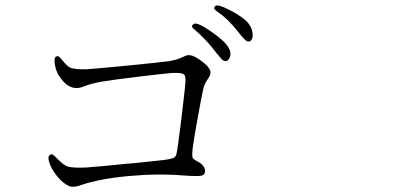

<svg xmlns="http://www.w3.org/2000/svg" viewBox="-20 -766 1540 710"><path d="M278.3 -81.1Q344.7 -104.5 453.1 -114.7Q561.5 -125 658.2 -117.2Q709 -113.3 723.6 -116.2Q738.3 -119.1 738.3 -132.8Q738.3 -155.3 707 -170.9Q695.3 -176.8 692.4 -182.6Q689.5 -191.4 692.4 -216.8Q694.3 -235.4 706.1 -301.8Q724.6 -406.2 730.5 -432.1Q736.3 -458 747.1 -471.7Q761.7 -490.2 757.3 -504.9Q752.9 -519.5 726.6 -539.1Q702.1 -557.6 687.5 -561Q672.9 -564.5 659.2 -556.6Q638.7 -545.9 606.4 -540Q571.3 -535.2 441.4 -522.5Q331.1 -511.7 299.8 -509.8Q256.8 -508.8 240.2 -515.6Q227.5 -521.5 210 -543.9Q201.2 -554.7 197.3 -557.1Q193.4 -559.6 186.5 -556.2Q179.7 -552.7 182.6 -530.3Q185.5 -507.8 195.3 -490.2Q235.4 -424.8 287.1 -445.3Q315.4 -457 355.5 -463.9Q393.6 -470.7 500 -483.4Q588.9 -494.1 615.2 -496.1Q650.4 -498 659.2 -491.2Q666 -487.3 666 -468.8Q666 -453.1 651.4 -332.5Q636.7 -211.9 632.8 -198.2V-197.3Q629.9 -186.5 623 -182.6Q613.3 -177.7 581.1 -173.8Q557.6 -170.9 469.7 -162.1Q461.9 -161.1 458 -161.1Q457 -161.1 455.1 -161.1Q331.1 -148.4 296.9 -146.5Q249 -144.5 229.5 -150.4Q215.8 -155.3 194.3 -176.8Q175.8 -195.3 172.9 -195.3Q154.3 -195.3 161.1 -168.9Q168 -143.6 190.4 -115.2Q214.8 -85.9 237.3 -77.1Q252.9 -72.3 278.3 -81.1ZM825.2 -589.8Q811.5 -614.3 760.7 -649.4Q710 -684.6 697.3 -677.7Q691.4 -674.8 690.4 -669.9Q689.5 -665 694.3 -661.1Q743.2 -620.1 779.3 -571.3Q796.9 -549.8 800.8 -545.9Q817.4 -532.2 827.6 -549.8Q837.9 -567.4 825.2 -589.8ZM914.1 -641.6Q912.1 -662.1 899.4 -678.7Q880.9 -702.1 832 -727.5Q783.2 -752.9 775.4 -743.2Q770.5 -737.3 772.5 -733.4Q774.4 -729.5 785.2 -721.7Q822.3 -697.3 861.3 -647.5Q873 -631.8 883.8 -621.1Q897.5 -607.4 906.7 -615.2Q916 -623 914.1 -641.6Z"/></svg>

Font: Bpmf GenWan Min R
Style: R
Weight: 400
Foundry: But Ko
Version: Version 1.320